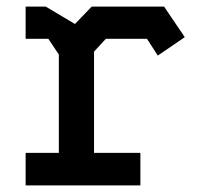

<svg xmlns="http://www.w3.org/2000/svg" viewBox="-20 -564 640 584"><path d="M58 -544V-446H127L159 -398V-99H58V0H407V-99H266V-407L302 -446H427L460 -395L542 -451L479 -544H259L208 -491L119 -544Z"/></svg>

Font: Kode Mono SemiBold
Style: Regular
Weight: 600
Monospace: yes
Designer: Isa Ozler
Foundry: Kadena LLC
Version: Version 1.206;gftools[0.9.28]